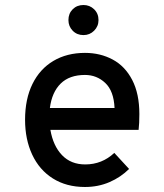

<svg xmlns="http://www.w3.org/2000/svg" viewBox="-20 -734 656 766"><path d="M533 -216H181Q192 -152 227.5 -115Q263 -78 320 -78Q387 -78 436 -124L495 -60Q462 -27 417 -7.5Q372 12 319 12Q245 12 191 -22Q137 -56 108.5 -117Q80 -178 80 -256Q80 -339 109.5 -399Q139 -459 193 -491Q247 -523 319 -523Q380 -523 429.5 -496.5Q479 -470 507.5 -415Q536 -360 536 -279Q536 -241 533 -216ZM437 -303Q434 -371 400 -403Q366 -435 319 -435Q257 -435 222 -400.5Q187 -366 179 -303ZM253 -654Q253 -680 270 -697Q287 -714 313 -714Q338 -714 355.5 -697Q373 -680 373 -654Q373 -629 355.5 -611.5Q338 -594 313 -594Q287 -594 270 -611.5Q253 -629 253 -654Z"/></svg>

Font: Overpass Mono Light
Style: Bold
Weight: 600
Monospace: yes
Designer: Delve Withrington, Dave Bailey
Foundry: Delve Fonts
Version: Version 1.000;DELV;Overpass